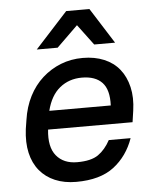

<svg xmlns="http://www.w3.org/2000/svg" viewBox="-52 -754 644 806"><g transform="rotate(-5 270.0 -351.0)"><path d="M237 8Q187 8 148 -8.5Q109 -25 83.5 -56Q58 -87 48 -131Q38 -175 45 -231L51 -269Q59 -324 81.5 -368Q104 -412 138.5 -443Q173 -474 216 -491Q259 -508 309 -508Q359 -508 398.5 -491.5Q438 -475 463 -444Q488 -413 498.5 -368.5Q509 -324 501 -269L494 -221H138Q130 -148 160.5 -111Q191 -74 248 -74Q307 -74 337 -95Q367 -116 388 -155H480Q454 -81 396 -36.5Q338 8 237 8ZM298 -426Q244 -426 205 -394.5Q166 -363 150 -299H409Q412 -365 383.5 -395.5Q355 -426 298 -426ZM297 -647 208 -560H120L257 -710H355L450 -560H362Z"/></g></svg>

Font: Retni Sans Medium
Style: Italic
Weight: 500
Italic angle: -8°
Designer: Vitaly Kuzmin
Foundry: ParaType Ltd.
Version: Version 1.00;June 10, 2019;FontCreator 11.5.0.2425 64-bit; t